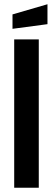

<svg xmlns="http://www.w3.org/2000/svg" viewBox="-20 -886 250 906"><path d="M47 0V-700H163V0ZM39 -750V-818L204 -866V-772Z"/></svg>

Font: Tektur SemiCondensed Medium
Style: Regular
Weight: 500
Width: 4
Designer: Adam Jagosz
Foundry: Adam Jagosz
Version: Version 1.005;gftools[0.9.30]